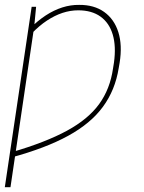

<svg xmlns="http://www.w3.org/2000/svg" viewBox="-21 -574 599 797"><path d="M121.1 -464.8 22.5 203.1H-1L110.4 -545.9H128.9ZM110.4 -434.6 102.5 -455.1Q135.7 -488.3 169.4 -510.3Q203.1 -532.2 237.8 -543.2Q272.5 -554.2 307.6 -553.7Q369.6 -554.2 411.4 -524.4Q453.1 -494.6 470.2 -440.7Q487.3 -386.7 475.6 -313.5L471.7 -291Q457 -199.7 406.2 -130.6Q355.5 -61.5 262 -10.3Q168.5 41 24.4 80.1L28.3 57.6Q168.5 16.6 256.6 -31.2Q344.7 -79.1 390.4 -141.8Q436 -204.6 448.2 -290L452.1 -314.5Q461.4 -381.8 447 -430.4Q432.6 -479 396.2 -505.1Q359.9 -531.2 303.7 -531.2Q271 -531.2 238.5 -520.5Q206.1 -509.8 173.8 -488.5Q141.6 -467.3 110.4 -434.6Z"/></svg>

Font: Inter Thin
Style: Italic
Weight: 250
Italic angle: -9.3988°
Designer: Rasmus Andersson
Foundry: rsms
Version: Version 4.001;git-66647c0bb